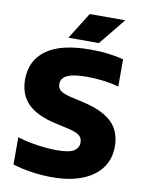

<svg xmlns="http://www.w3.org/2000/svg" viewBox="-102 -1021 837 1102"><g transform="rotate(10 317.0 -470.0)"><path d="M280 10Q215.5 10 157 1Q98.5 -8 49 -23.5V-182.5Q82 -171.5 122.8 -163.5Q163.5 -155.5 204.5 -151.5Q245.5 -147.5 280.5 -147.5Q352.5 -147.5 379.2 -165.5Q406 -183.5 406 -214.5Q406 -241 386.8 -256Q367.5 -271 310 -283.5L246 -298Q134 -322.5 81.8 -376Q29.5 -429.5 29.5 -516.5Q29.5 -627.5 114.2 -688.8Q199 -750 370 -750Q427 -750 476.5 -743.8Q526 -737.5 563.5 -727.5V-568.5Q526.5 -579.5 477.5 -586Q428.5 -592.5 379 -592.5Q320.5 -592.5 287.5 -584Q254.5 -575.5 241 -560.2Q227.5 -545 227.5 -525Q227.5 -501 244 -487Q260.5 -473 309 -461.5L373 -447Q455.5 -429 506.2 -399.2Q557 -369.5 580.5 -326.5Q604 -283.5 604 -226Q604 -153 565.2 -100.2Q526.5 -47.5 453.8 -18.8Q381 10 280 10ZM233 -795 330 -950H537L410.5 -795Z"/></g></svg>

Font: Encode Sans SemiExpanded ExtraBold
Style: Regular
Weight: 800
Width: 6
Designer: Multiple Designers
Foundry: Impallari Type
Version: Version 3.002